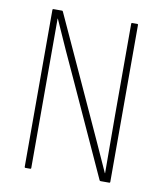

<svg xmlns="http://www.w3.org/2000/svg" viewBox="-76 -717 660 780"><g transform="rotate(10 254.0 -327.5)"><path d="M82 0Q78 0 78 -4V-651Q78 -655 82 -655H117Q120 -655 121 -652L297 -268Q324 -210 350.5 -151Q377 -92 403 -35H404Q404 -93 403.5 -152Q403 -211 403 -268V-651Q403 -655 407 -655H427Q431 -655 431 -651V-4Q431 0 427 0H392Q388 0 387 -3L218 -373Q189 -435 161 -497Q133 -559 106 -620H105Q105 -558 105 -495.5Q105 -433 105 -372V-4Q105 0 101 0Z"/></g></svg>

Font: Sofia Sans Cond ExtraLight
Style: Regular
Weight: 200
Width: 3
Designer: Botio Nikoltchev, Ani Petrova
Foundry: lettersoup
Version: Version 4.100; ttfautohint (v1.8.3)